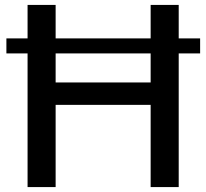

<svg xmlns="http://www.w3.org/2000/svg" viewBox="-20 -760 838 780"><path d="M6 -604H92V-740H206V-604H592V-740H706V-604H793V-543H706V0H592V-334H206V0H92V-543H6ZM592 -425V-543H206V-425Z"/></svg>

Font: Encode Sans Normal
Style: Medium
Weight: 500
Designer: Pablo Impallari, Andres Torresi
Foundry: Pablo Impallari, Andres Torresi
Version: Version 1.000; ttfautohint (v1.00) -l 8 -r 50 -G 200 -x 14 -